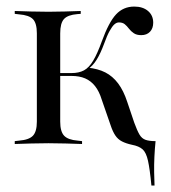

<svg xmlns="http://www.w3.org/2000/svg" viewBox="-20 -447 530 596"><path d="M94.4 -206.5V-343.5Q94.4 -375 82.3 -387.5Q70.2 -400 39.5 -402.4L25.8 -404V-412.9Q52.4 -412.1 77 -411.3Q101.6 -410.5 130.6 -410.5Q157.3 -410.5 181 -411.3Q204.8 -412.1 230.6 -412.9V-404L220.2 -403.2Q190.3 -400.8 178.6 -387.9Q166.9 -375 166.9 -343.5V-206.5ZM130.6 -2.4Q101.6 -2.4 77 -1.6Q52.4 -0.8 25.8 0V-8.9L39.5 -10.5Q70.2 -12.9 82.3 -25.8Q94.4 -38.7 94.4 -69.4V-206.5H166.9V-69.4Q166.9 -38.7 179 -25.8Q191.1 -12.9 221 -10.5L234.7 -8.9V0Q208.1 -0.8 183.5 -1.6Q158.9 -2.4 130.6 -2.4ZM450 129Q445.2 78.2 439.5 52.4Q433.9 26.6 422.6 16.5Q411.3 6.5 389.5 2.4Q371 -1.6 358.5 -8.1Q346 -14.5 337.9 -26.6Q329.8 -38.7 323.4 -58.1L296 -137.1Q287.9 -163.7 275 -179.8Q262.1 -196 244.4 -203.6Q226.6 -211.3 201.6 -211.3H159.7V-220.2H202.4Q225 -220.2 240.7 -228.6Q256.5 -237.1 269.4 -258.9Q282.3 -280.6 296 -318.5Q317.7 -378.2 340.3 -402.4Q362.9 -426.6 396.8 -426.6Q423.4 -426.6 439.5 -412.9Q455.6 -399.2 455.6 -376.6Q455.6 -358.9 445.6 -348.4Q435.5 -337.9 418.5 -337.9Q404 -337.9 395.2 -344Q386.3 -350 380.2 -358.1Q374.2 -366.1 367.3 -371.8Q360.5 -377.4 349.2 -377.4Q341.9 -377.4 335.1 -371.4Q328.2 -365.3 320.2 -350.8Q312.1 -336.3 303.2 -311.3Q291.9 -280.6 279.8 -261.3Q267.7 -241.9 251.6 -231.5V-237.1Q283.9 -233.9 306.9 -222.2Q329.8 -210.5 346.8 -187.9Q363.7 -165.3 375 -130.6L396.8 -66.1Q405.6 -41.9 412.9 -29.4Q420.2 -16.9 431.9 -12.9Q443.5 -8.9 462.9 -8.9Q460.5 14.5 459.3 39.5Q458.1 64.5 458.5 87.9Q458.9 111.3 459.7 129Z"/></svg>

Font: Playfair 144pt SemiCondensed Light
Style: Regular
Weight: 300
Width: 4
Designer: Claus Eggers Sørensen
Foundry: Claus Eggers Sørensen
Version: Version 2.203